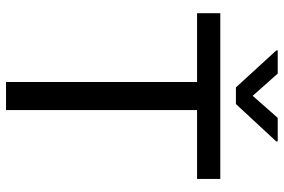

<svg xmlns="http://www.w3.org/2000/svg" viewBox="-172 -769 941 637"><g transform="rotate(90 298.5 -450.5)"><path d="M573.7 -633.8H345.2V0H252V-633.8H23.9V-710.9H573.7ZM297.9 -818.4 371.1 -901.4H449.2V-896.5L325.2 -762.7H270L147.5 -896.5V-901.4H224.1Z"/></g></svg>

Font: APIMedia Roboto
Style: Regular
Weight: 400
Designer: Google
Version: Version 2.137; 2017